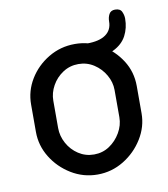

<svg xmlns="http://www.w3.org/2000/svg" viewBox="-71 -639 618 707"><g transform="rotate(-10 238.5 -285.5)"><path d="M238 8Q185 8 140 -19.5Q95 -47 68 -91Q41 -135 41 -186V-288Q41 -339 67.5 -382.5Q94 -426 139 -453Q184 -480 238 -480Q291 -480 336 -453.5Q381 -427 408.5 -384Q436 -341 436 -288V-186Q436 -136 408.5 -91.5Q381 -47 336 -19.5Q291 8 238 8ZM238 -67Q270 -67 295.5 -84Q321 -101 337 -128.5Q353 -156 353 -186V-288Q353 -317 337.5 -344Q322 -371 296 -388Q270 -405 238 -405Q206 -405 180 -388Q154 -371 139 -344Q124 -317 124 -288V-186Q124 -156 139 -128.5Q154 -101 180 -84Q206 -67 238 -67ZM283 -415V-474Q329 -474 353 -491Q377 -508 377 -540Q377 -555 383.5 -567Q390 -579 406 -579Q425 -579 431 -566Q437 -553 437 -540Q437 -505 422 -476.5Q407 -448 373.5 -431.5Q340 -415 283 -415Z"/></g></svg>

Font: Dosis ExtraLight Medium
Style: Regular
Weight: 500
Version: Version 3.001; ttfautohint (v1.8.2)